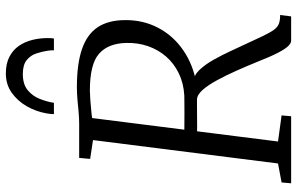

<svg xmlns="http://www.w3.org/2000/svg" viewBox="-204 -836 1040 673"><g transform="rotate(-90 316.5 -500.0)"><path d="M10 0 13 -33.5 79.5 -46 161.5 -694.5 95.5 -704.5 99 -743H218Q239 -743 260.2 -745Q281.5 -747 303.2 -749Q325 -751 347 -751Q428.5 -751 480.2 -733.2Q532 -715.5 556.8 -678.5Q581.5 -641.5 582 -584Q583 -520 555.5 -467Q528 -414 477.2 -378.8Q426.5 -343.5 358 -331.5L368 -340Q387.5 -342 406.8 -322Q426 -302 442.8 -272.2Q459.5 -242.5 473 -213.2Q486.5 -184 495 -166Q514 -124.5 526.2 -99Q538.5 -73.5 548.2 -60.2Q558 -47 569.8 -42.8Q581.5 -38.5 600 -38.5L595 0H509.5Q501.5 0 491.5 -9.8Q481.5 -19.5 468 -45.2Q454.5 -71 436 -118Q421 -155 404.5 -192Q388 -229 371 -260.2Q354 -291.5 336.8 -310.8Q319.5 -330 303 -330Q301 -330 285.5 -330Q270 -330 249 -329.8Q228 -329.5 207.8 -329.5Q187.5 -329.5 175.5 -330L183 -374.5Q194.5 -374.5 215 -374.2Q235.5 -374 257.5 -374Q279.5 -374 296.5 -374.2Q313.5 -374.5 318 -374.5Q361 -377 395.5 -393.8Q430 -410.5 454 -438Q478 -465.5 490.5 -501.2Q503 -537 502 -578Q500.5 -641.5 464 -673.5Q427.5 -705.5 334.5 -705.5Q324.5 -705.5 300.2 -703.8Q276 -702 253.2 -699.5Q230.5 -697 223.5 -694.5L243 -731.5L156.5 -46L248 -33.5L245 0ZM395 -1000Q429.5 -1000 453.5 -987.5Q477.5 -975 491.8 -954.2Q506 -933.5 512.5 -907.5Q519 -881.5 519 -853.5Q519 -847.5 518.8 -842Q518.5 -836.5 517.5 -831.5H476Q476 -836 476 -841Q476 -846 475 -851.5Q472 -872.5 465.2 -893Q458.5 -913.5 441.8 -927Q425 -940.5 393 -940.5Q357 -940.5 336.2 -923.2Q315.5 -906 305.8 -881Q296 -856 292 -831.5H252.5Q252.5 -838.5 253.2 -844.5Q254 -850.5 255 -857Q261.5 -894.5 280.2 -927Q299 -959.5 328 -979.8Q357 -1000 395 -1000Z"/></g></svg>

Font: Merriweather 28pt Light
Style: Italic
Weight: 300
Italic angle: -7.8°
Version: Version 2.101